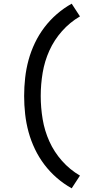

<svg xmlns="http://www.w3.org/2000/svg" viewBox="-20 -861 540 1042"><path d="M369 161Q326 137 288.5 104.5Q251 72 221 32.5Q191 -7 169.5 -52Q148 -97 135 -144.5Q122 -192 116.5 -241.5Q111 -291 111 -340Q111 -389 116.5 -438.5Q122 -488 135 -535.5Q148 -583 169.5 -628Q191 -673 221 -712.5Q251 -752 288.5 -784.5Q326 -817 369 -841L414 -772Q359 -740 316.5 -692Q274 -644 248 -586.5Q222 -529 211.5 -466Q201 -403 201 -340Q201 -277 211.5 -214Q222 -151 248 -93.5Q274 -36 316.5 12Q359 60 414 92Z"/></svg>

Font: Iosevka Term Medium
Style: Regular
Weight: 500
Monospace: yes
Designer: Belleve Invis
Foundry: Belleve Invis
Version: Version 26.3.1